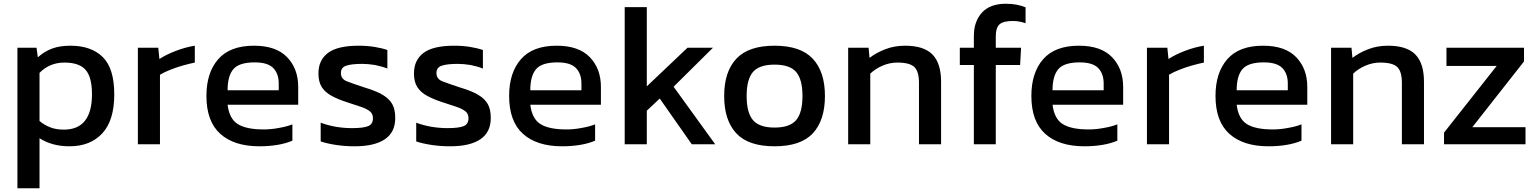

<svg xmlns="http://www.w3.org/2000/svg" viewBox="-20 -778 8204 1025"><path d="M73 227V-523H175L182 -472Q216 -503 257.5 -518.5Q299 -534 356 -534Q467 -534 528.5 -473.5Q590 -413 590 -274Q590 -135 526 -66Q462 3 351 3Q258 3 191 -40V227ZM321 -86Q471 -86 471 -275Q471 -366 437 -405Q403 -444 324 -444Q245 -444 191 -389V-132Q216 -111 247.5 -98.5Q279 -86 321 -86Z M834 -8H716V-523H825L831 -463Q868 -487 919 -506.5Q970 -526 1020 -534V-444Q991 -438 955 -428Q920 -418 888 -405Q857 -393 834 -379Z M1365 3Q1230 3 1156 -63.5Q1082 -130 1082 -266Q1082 -390 1145 -462Q1208 -534 1336 -534Q1454 -534 1513 -472.5Q1572 -411 1572 -314V-219H1195Q1204 -144 1249.5 -115.5Q1295 -87 1388 -87Q1427 -87 1469 -95Q1510 -102 1541 -114V-27Q1506 -12 1461 -4.5Q1416 3 1365 3ZM1195 -296H1468V-332Q1468 -385 1438.5 -415Q1409 -445 1340 -445Q1257 -445 1226 -409Q1195 -373 1195 -296Z M1873 3Q1820 3 1772 -4.5Q1724 -12 1692 -23V-123Q1729 -109 1774 -101Q1818 -94 1858 -94Q1919 -94 1945 -104.5Q1971 -115 1971 -147Q1971 -170 1955.5 -183Q1940 -196 1909 -207Q1878 -218 1830 -233Q1784 -248 1751 -266Q1717 -284 1698.5 -312Q1680 -340 1680 -386Q1680 -457 1731 -495.5Q1782 -534 1895 -534Q1940 -534 1980 -527.5Q2020 -521 2048 -511V-412Q2018 -424 1982 -431Q1945 -437 1914 -437Q1857 -437 1828.5 -427.5Q1800 -418 1800 -388Q1800 -358 1829 -345Q1859 -333 1926 -311Q1987 -293 2022.5 -272Q2058 -251 2074 -222.5Q2090 -194 2090 -148Q2090 -72 2034.5 -34.5Q1979 3 1873 3Z M2383 3Q2330 3 2282 -4.5Q2234 -12 2202 -23V-123Q2239 -109 2284 -101Q2328 -94 2368 -94Q2429 -94 2455 -104.5Q2481 -115 2481 -147Q2481 -170 2465.5 -183Q2450 -196 2419 -207Q2388 -218 2340 -233Q2294 -248 2261 -266Q2227 -284 2208.5 -312Q2190 -340 2190 -386Q2190 -457 2241 -495.5Q2292 -534 2405 -534Q2450 -534 2490 -527.5Q2530 -521 2558 -511V-412Q2528 -424 2492 -431Q2455 -437 2424 -437Q2367 -437 2338.5 -427.5Q2310 -418 2310 -388Q2310 -358 2339 -345Q2369 -333 2436 -311Q2497 -293 2532.5 -272Q2568 -251 2584 -222.5Q2600 -194 2600 -148Q2600 -72 2544.5 -34.5Q2489 3 2383 3Z M2981 3Q2846 3 2772 -63.5Q2698 -130 2698 -266Q2698 -390 2761 -462Q2824 -534 2952 -534Q3070 -534 3129 -472.5Q3188 -411 3188 -314V-219H2811Q2820 -144 2865.5 -115.5Q2911 -87 3004 -87Q3043 -87 3085 -95Q3126 -102 3157 -114V-27Q3122 -12 3077 -4.5Q3032 3 2981 3ZM2811 -296H3084V-332Q3084 -385 3054.5 -415Q3025 -445 2956 -445Q2873 -445 2842 -409Q2811 -373 2811 -296Z M3315 -8V-740H3433V-317L3650 -523H3786L3576 -315L3798 -8H3673L3502 -252L3433 -187V-8Z M4115 3Q3975 3 3910.5 -66.5Q3846 -136 3846 -265.5Q3846 -395 3911 -464.5Q3976 -534 4115 -534Q4254 -534 4319 -464.5Q4384 -395 4384 -265.5Q4384 -136 4319.5 -66.5Q4255 3 4115 3ZM4115 -97Q4196 -97 4230 -136.5Q4264 -176 4264 -265.5Q4264 -355 4230 -394Q4196 -433 4115 -433Q4034 -433 4000 -394Q3966 -355 3966 -265.5Q3966 -176 4000 -136.5Q4034 -97 4115 -97Z M4508 -8V-523H4617L4622 -469Q4657 -496 4705.5 -515Q4754 -534 4812 -534Q4912 -534 4958 -487Q5004 -440 5004 -341V-8H4886V-336Q4886 -396 4861.5 -420Q4837 -444 4770 -444Q4730 -444 4691.5 -427.5Q4653 -411 4626 -385V-8Z M5179 -8V-431H5104V-523H5179V-586Q5179 -663 5222 -710.5Q5265 -758 5350 -758Q5382 -758 5407 -753Q5433 -748 5455 -739V-654Q5421 -666 5387 -666Q5335 -666 5315.5 -647.5Q5296 -629 5296 -585V-523H5431L5426 -431H5296V-8Z M5769 3Q5634 3 5560 -63.5Q5486 -130 5486 -266Q5486 -390 5549 -462Q5612 -534 5740 -534Q5858 -534 5917 -472.5Q5976 -411 5976 -314V-219H5599Q5608 -144 5653.5 -115.5Q5699 -87 5792 -87Q5831 -87 5873 -95Q5914 -102 5945 -114V-27Q5910 -12 5865 -4.5Q5820 3 5769 3ZM5599 -296H5872V-332Q5872 -385 5842.5 -415Q5813 -445 5744 -445Q5661 -445 5630 -409Q5599 -373 5599 -296Z M6221 -8H6103V-523H6212L6218 -463Q6255 -487 6306 -506.5Q6357 -526 6407 -534V-444Q6378 -438 6342 -428Q6307 -418 6275 -405Q6244 -393 6221 -379Z M6752 3Q6617 3 6543 -63.5Q6469 -130 6469 -266Q6469 -390 6532 -462Q6595 -534 6723 -534Q6841 -534 6900 -472.5Q6959 -411 6959 -314V-219H6582Q6591 -144 6636.5 -115.5Q6682 -87 6775 -87Q6814 -87 6856 -95Q6897 -102 6928 -114V-27Q6893 -12 6848 -4.5Q6803 3 6752 3ZM6582 -296H6855V-332Q6855 -385 6825.5 -415Q6796 -445 6727 -445Q6644 -445 6613 -409Q6582 -373 6582 -296Z M7086 -8V-523H7195L7200 -469Q7235 -496 7283.5 -515Q7332 -534 7390 -534Q7490 -534 7536 -487Q7582 -440 7582 -341V-8H7464V-336Q7464 -396 7439.5 -420Q7415 -444 7348 -444Q7308 -444 7269.5 -427.5Q7231 -411 7204 -385V-8Z M7689 -8V-70L7970 -426H7702V-523H8116V-450L7840 -99H8124V-8Z"/></svg>

Font: Kanit Cyrillic
Style: Regular
Weight: 400
Designer: Katatrad Team, Sasha Pavljenko
Foundry: CadsonDemak, Pavljenko + Design
Version: Version 1.002;Fontself Maker 3.5.7